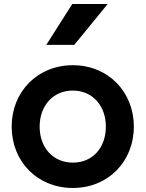

<svg xmlns="http://www.w3.org/2000/svg" viewBox="-20 -862 723 954"><path d="M342 72C517 72 645 -59 645 -233C645 -406 517 -538 342 -538C166 -538 38 -406 38 -233C38 -59 166 72 342 72ZM342 -54C243 -54 177 -129 177 -233C177 -336 243 -412 342 -412C440 -412 506 -336 506 -233C506 -129 441 -54 342 -54ZM210 -639H349L515 -842H339Z"/></svg>

Font: LINE Seed JP App_OTF Bold
Style: Regular
Weight: 700
Designer: LINE & Fontrix & Fontworks
Version: Version 1.009